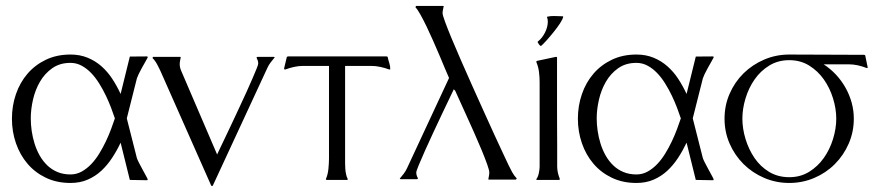

<svg xmlns="http://www.w3.org/2000/svg" viewBox="-20 -611 2995 652"><path d="M420.9 -418.9Q435.1 -418.9 449.7 -419.2Q464.4 -419.4 478.5 -419.4Q482.4 -419.4 481.4 -415.5Q478.5 -410.2 472.9 -400.1Q467.3 -390.1 461.4 -379.6Q455.6 -369.1 450.9 -359.4Q446.3 -349.6 444.8 -344.7L410.6 -209L444.8 -74.2Q446.3 -69.3 452.1 -57.9Q458 -46.4 464.6 -34.4Q471.2 -22.5 476.3 -12.9Q481.4 -3.4 481.4 -2.9Q481.4 -1 481.2 0Q481 1 478.5 1Q464.4 1 449.7 0.5Q435.1 0 420.9 0L389.6 -126.5Q377 -99.6 360.8 -75Q344.7 -50.3 324.2 -31.2Q303.7 -12.2 277.8 -1Q252 10.3 219.2 10.3Q172.9 10.3 136 -7.3Q99.1 -24.9 73.5 -54.9Q47.9 -85 34.2 -124.5Q20.5 -164.1 20.5 -208Q20.5 -252 34.2 -291.5Q47.9 -331.1 73.5 -360.8Q99.1 -390.6 136 -408.2Q172.9 -425.8 219.2 -425.8Q251.5 -425.8 277.6 -415Q303.7 -404.3 324.5 -386Q345.2 -367.7 361.1 -343.5Q377 -319.3 389.6 -292ZM219.2 -18.6Q239.7 -18.6 257.3 -28.3Q274.9 -38.1 289.8 -53.7Q304.7 -69.3 317.1 -89.6Q329.6 -109.9 339.6 -131.1Q349.6 -152.3 357.2 -172.6Q364.7 -192.9 370.1 -209Q364.7 -225.1 357.2 -245.1Q349.6 -265.1 339.6 -286.1Q329.6 -307.1 317.1 -327.1Q304.7 -347.2 289.8 -362.8Q274.9 -378.4 257.3 -387.9Q239.7 -397.5 219.2 -397.5Q183.1 -397.5 157.5 -379.4Q131.8 -361.3 115.7 -333.5Q99.6 -305.7 92 -272.5Q84.5 -239.3 84.5 -209Q84.5 -188.5 87.6 -166.5Q90.8 -144.5 97.4 -123.3Q104 -102.1 114.7 -83Q125.5 -64 140.4 -49.6Q155.3 -35.2 175 -26.9Q194.8 -18.6 219.2 -18.6Z M497.6 -414.1 500 -418H591.8L593.8 -417Q592.8 -411.1 591.6 -405.3Q590.3 -399.4 590.3 -393.1Q590.3 -381.3 595.7 -369.6L717.3 -86.4Q720.7 -93.8 728.5 -110.1Q736.3 -126.5 746.8 -148.4Q757.3 -170.4 769.5 -196.3Q781.7 -222.2 793.9 -248.5Q806.2 -274.9 817.6 -299.8Q829.1 -324.7 837.6 -345Q846.2 -365.2 851.6 -378.4Q856.9 -391.6 856.9 -395Q856.9 -400.4 855.5 -405Q854 -409.7 851.6 -414.1V-417Q852.1 -417 853.3 -417.5Q854.5 -418 855 -418H909.7L913.1 -416.5Q906.2 -408.2 899.4 -399.4Q892.6 -390.6 888.2 -380.9L702.6 19.5L700.2 21L697.3 19.5L525.4 -368.7Q522.9 -373.5 520 -379.9Q517.1 -386.2 513.4 -392.8Q509.8 -399.4 505.6 -405Q501.5 -410.6 497.6 -414.1Z M1293 -419.4 1296.4 -418Q1298.3 -408.2 1302 -396.7Q1305.7 -385.3 1305.2 -375.5L1301.8 -375Q1287.1 -380.4 1271.5 -383.8Q1255.9 -387.2 1240.2 -387.2H1151.9V-72.3Q1151.9 -65.4 1151.9 -56.2Q1151.9 -46.9 1152.6 -37.4Q1153.3 -27.8 1155.3 -18.8Q1157.2 -9.8 1160.6 -3.9V-1L1159.7 0H1089.8Q1089.4 0 1088.4 -0.5Q1087.4 -1 1086.9 -1V-3.9Q1089.8 -9.8 1092 -18.6Q1094.2 -27.3 1095.2 -37.1Q1096.2 -46.9 1096.7 -56.2Q1097.2 -65.4 1097.2 -72.3V-387.2H1009.8Q994.1 -387.2 978.8 -383.8Q963.4 -380.4 948.7 -375L945.3 -375.5L944.8 -378.9L954.1 -418L958 -419.4Z M1337.4 -4.4Q1344.2 -12.2 1351.1 -21.2Q1357.9 -30.3 1362.3 -40L1504.9 -346.2Q1499.5 -357.9 1491 -378.4Q1482.4 -398.9 1472.2 -423.3Q1461.9 -447.8 1450.4 -473.6Q1439 -499.5 1428 -522.2Q1417 -544.9 1407.2 -562.3Q1397.5 -579.6 1390.6 -586.9L1393.1 -590.8H1484.4Q1485.4 -590.8 1485.6 -590.6Q1485.8 -590.3 1486.8 -590.3Q1485.8 -584.5 1484.4 -578.4Q1482.9 -572.3 1482.9 -566.4Q1482.9 -560.1 1491.2 -537.4Q1499.5 -514.6 1513.4 -481Q1527.3 -447.3 1545.7 -405.5Q1564 -363.8 1583.5 -320.1Q1603 -276.4 1622.6 -233.2Q1642.1 -189.9 1658.9 -153.3Q1675.8 -116.7 1688.5 -89.6Q1701.2 -62.5 1707 -50.3Q1712.9 -38.1 1719.2 -26.4Q1725.6 -14.6 1734.9 -4.9L1731.9 -1H1640.6L1638.2 -2Q1639.2 -7.8 1640.4 -13.7Q1641.6 -19.5 1641.6 -25.4Q1641.6 -32.7 1634.3 -53.2Q1627 -73.7 1615.7 -101.1Q1604.5 -128.4 1590.6 -159.4Q1576.7 -190.4 1563.7 -219.2Q1550.8 -248 1540.3 -270.8Q1529.8 -293.5 1524.9 -304.7H1522.9L1521.5 -308.6Q1517.1 -299.3 1505.9 -276.1Q1494.6 -252.9 1480.5 -222.9Q1466.3 -192.9 1450.9 -159.9Q1435.5 -127 1422.9 -98.6Q1410.2 -70.3 1401.9 -50Q1393.6 -29.8 1393.6 -25.4Q1393.6 -15.6 1398.9 -6.3V-3.4Q1397.9 -3.4 1397 -2.9Q1396 -2.4 1395 -2.4H1340.3Z M1880.9 -3.9V-1Q1880.4 -1 1879.4 -0.5Q1878.4 0 1877.9 0H1803.7L1800.3 -2Q1803.2 -4.4 1805.7 -10Q1808.1 -15.6 1809.6 -22.2Q1811 -28.8 1811.8 -35.2Q1812.5 -41.5 1812.5 -45.4V-331.5Q1812.5 -349.1 1810.3 -366.7Q1808.1 -384.3 1801.3 -400.4V-402.3L1803.7 -404.3L1868.2 -418L1871.6 -417Q1871.6 -416.5 1871.6 -401.4Q1871.6 -386.2 1871.6 -361.6Q1871.6 -336.9 1871.6 -305.4Q1871.6 -273.9 1871.6 -240.2Q1871.6 -206.5 1871.8 -173.8Q1872.1 -141.1 1872.1 -114.3Q1872.1 -87.4 1872.1 -68.8Q1872.1 -50.3 1872.1 -45.4Q1872.1 -34.7 1874.5 -24.2Q1877 -13.7 1880.9 -3.9ZM1837.9 -554.2Q1843.8 -555.7 1849.6 -556.2Q1855.5 -556.6 1861.3 -556.6Q1868.7 -556.6 1876.2 -556.2Q1883.8 -555.7 1891.1 -555.7L1892.6 -554.2Q1891.6 -546.9 1882.1 -532.2Q1872.6 -517.6 1860.1 -502.2Q1847.7 -486.8 1835.4 -473.1Q1823.2 -459.5 1816.9 -454.6Q1813 -456.5 1810.3 -460.2Q1807.6 -463.9 1805.7 -467.8L1806.2 -469.7Q1820.8 -481 1830.6 -500.2Q1840.3 -519.5 1840.3 -538.1Q1840.3 -545.9 1837.4 -553.2Z M2342.8 -418.9Q2356.9 -418.9 2371.6 -419.2Q2386.2 -419.4 2400.4 -419.4Q2404.3 -419.4 2403.3 -415.5Q2400.4 -410.2 2394.8 -400.1Q2389.2 -390.1 2383.3 -379.6Q2377.4 -369.1 2372.8 -359.4Q2368.2 -349.6 2366.7 -344.7L2332.5 -209L2366.7 -74.2Q2368.2 -69.3 2374 -57.9Q2379.9 -46.4 2386.5 -34.4Q2393.1 -22.5 2398.2 -12.9Q2403.3 -3.4 2403.3 -2.9Q2403.3 -1 2403.1 0Q2402.8 1 2400.4 1Q2386.2 1 2371.6 0.5Q2356.9 0 2342.8 0L2311.5 -126.5Q2298.8 -99.6 2282.7 -75Q2266.6 -50.3 2246.1 -31.2Q2225.6 -12.2 2199.7 -1Q2173.8 10.3 2141.1 10.3Q2094.7 10.3 2057.9 -7.3Q2021 -24.9 1995.4 -54.9Q1969.7 -85 1956.1 -124.5Q1942.4 -164.1 1942.4 -208Q1942.4 -252 1956.1 -291.5Q1969.7 -331.1 1995.4 -360.8Q2021 -390.6 2057.9 -408.2Q2094.7 -425.8 2141.1 -425.8Q2173.3 -425.8 2199.5 -415Q2225.6 -404.3 2246.3 -386Q2267.1 -367.7 2283 -343.5Q2298.8 -319.3 2311.5 -292ZM2141.1 -18.6Q2161.6 -18.6 2179.2 -28.3Q2196.8 -38.1 2211.7 -53.7Q2226.6 -69.3 2239 -89.6Q2251.5 -109.9 2261.5 -131.1Q2271.5 -152.3 2279.1 -172.6Q2286.6 -192.9 2292 -209Q2286.6 -225.1 2279.1 -245.1Q2271.5 -265.1 2261.5 -286.1Q2251.5 -307.1 2239 -327.1Q2226.6 -347.2 2211.7 -362.8Q2196.8 -378.4 2179.2 -387.9Q2161.6 -397.5 2141.1 -397.5Q2105 -397.5 2079.3 -379.4Q2053.7 -361.3 2037.6 -333.5Q2021.5 -305.7 2013.9 -272.5Q2006.3 -239.3 2006.3 -209Q2006.3 -188.5 2009.5 -166.5Q2012.7 -144.5 2019.3 -123.3Q2025.9 -102.1 2036.6 -83Q2047.4 -64 2062.3 -49.6Q2077.1 -35.2 2096.9 -26.9Q2116.7 -18.6 2141.1 -18.6Z M2660.2 -425.8Q2724.1 -425.8 2787.4 -425.3Q2850.6 -424.8 2914.6 -424.8L2918 -423.3L2926.8 -380.9L2923.3 -379.9Q2908.7 -385.7 2893.1 -389.2Q2877.4 -392.6 2861.8 -392.6H2776.9Q2800.3 -377.4 2819.1 -357.2Q2837.9 -336.9 2851.3 -313Q2864.7 -289.1 2872.1 -262.5Q2879.4 -235.8 2879.4 -208Q2879.4 -163.1 2862.1 -123.3Q2844.7 -83.5 2814.9 -53.7Q2785.2 -23.9 2745.1 -6.8Q2705.1 10.3 2660.2 10.3Q2615.2 10.3 2575.2 -6.8Q2535.2 -23.9 2505.1 -53.7Q2475.1 -83.5 2457.8 -123Q2440.4 -162.6 2440.4 -208Q2440.4 -253.4 2457.8 -293Q2475.1 -332.5 2505.1 -362.1Q2535.2 -391.6 2575.2 -408.7Q2615.2 -425.8 2660.2 -425.8ZM2660.2 -406.7Q2622.1 -406.7 2592.3 -388.4Q2562.5 -370.1 2542.5 -341.3Q2522.5 -312.5 2511.7 -277.1Q2501 -241.7 2501 -208Q2501 -174.3 2511.7 -138.9Q2522.5 -103.5 2542.2 -74.5Q2562 -45.4 2591.8 -27.3Q2621.6 -9.3 2660.2 -9.3Q2698.2 -9.3 2727.8 -27.6Q2757.3 -45.9 2777.6 -74.7Q2797.9 -103.5 2808.8 -138.9Q2819.8 -174.3 2819.8 -208Q2819.8 -241.7 2808.8 -277.1Q2797.9 -312.5 2777.6 -341.3Q2757.3 -370.1 2727.8 -388.4Q2698.2 -406.7 2660.2 -406.7Z"/></svg>

Font: CAT Linz
Style: Regular
Weight: 400
Designer: Peter Wiegel
Foundry: Peter Wiegel
Version: Version 1.08